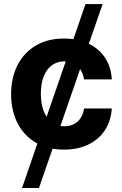

<svg xmlns="http://www.w3.org/2000/svg" viewBox="-20 -727 603 946"><path d="M172.1 199.2H88.6L401.3 -707H485.5ZM34.8 -263.2Q34.8 -344.4 66.5 -406.4Q98.1 -468.3 156.7 -502.7Q215.4 -537.1 294.4 -537.1Q362.6 -537.1 415.2 -512.5Q467.8 -487.8 497.8 -442Q527.8 -396.2 530.8 -335.8H394.3Q390.1 -362.3 377.3 -382.5Q364.6 -402.7 344.2 -413.7Q323.9 -424.7 296.9 -424.7Q262.2 -424.7 236.2 -405.9Q210.2 -387 195.7 -351.4Q181.3 -315.8 181.3 -265.6Q181.3 -215 195.5 -179Q209.8 -143 235.8 -123.9Q261.8 -104.8 296.9 -104.8Q322.6 -104.8 343.2 -115Q363.9 -125.2 377 -145.1Q390.2 -165 394.3 -192.7H530.8Q527.2 -132.7 497.7 -86.8Q468.1 -40.9 416.3 -15.4Q364.5 10.2 295.2 10.2Q215.4 10.2 156.3 -24.4Q97.3 -59 66 -121Q34.8 -183 34.8 -263.2Z"/></svg>

Font: Pretendard GOV Variable
Style: Regular
Weight: 400
Designer: Base glyphs from Inter by Rasmus Andersson; Hangul glyphs from Noto Sans CJK(Source Han Sans) by Jang Soo-young and Kang
Foundry: Kil Hyung-jin
Version: Version 1.307;Glyphs 3.2 (3192)